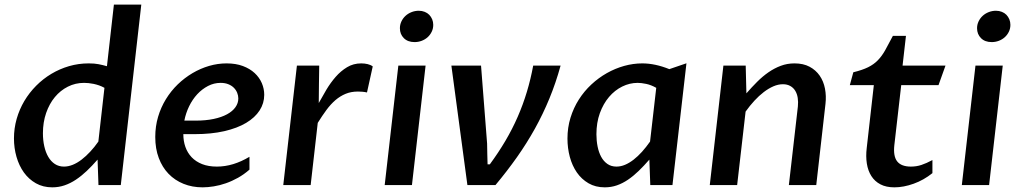

<svg xmlns="http://www.w3.org/2000/svg" viewBox="-20 -802 4416 832"><path d="M402.8 -110.4Q378.9 -83 355.7 -61Q332.5 -39.1 308.6 -23.2Q284.7 -7.3 259.5 1.2Q234.4 9.8 206.5 9.8Q166.5 9.8 135.5 -7.8Q104.5 -25.4 83.5 -54.7Q62.5 -84 51.5 -122.3Q40.5 -160.6 40.5 -202.1Q40.5 -245.6 52.2 -286.9Q64 -328.1 85.4 -364.3Q106.9 -400.4 136.7 -430.4Q166.5 -460.4 202.4 -481.9Q238.3 -503.4 279.3 -515.4Q320.3 -527.3 364.3 -527.3Q389.2 -527.3 406.7 -523.9Q424.3 -520.5 443.4 -515.1L473.6 -782.2H592.3L503.4 0H406.7ZM432.6 -421.4Q421.4 -427.7 409.4 -431.9Q397.5 -436 385.7 -438.5Q374 -440.9 363.5 -441.9Q353 -442.9 344.2 -442.9Q306.6 -442.9 274.2 -426.5Q241.7 -410.2 217.8 -381.3Q193.8 -352.5 179.9 -312.3Q166 -272 166 -224.6Q166 -194.3 171.9 -168.2Q177.7 -142.1 189.2 -122.3Q200.7 -102.5 217.8 -91.3Q234.9 -80.1 257.3 -80.1Q275.9 -80.1 295.2 -87.9Q314.5 -95.7 333.3 -110.1Q352.1 -124.5 370.6 -144.3Q389.2 -164.1 406.2 -188.5Z M857.9 9.8Q813 9.8 775.4 -5.4Q737.8 -20.5 710.4 -48.8Q683.1 -77.1 668 -117.4Q652.8 -157.7 652.8 -208.5Q652.8 -254.4 665 -295.7Q677.2 -336.9 699 -372.3Q720.7 -407.7 750.2 -436.3Q779.8 -464.8 814.2 -485.1Q848.6 -505.4 886.2 -516.4Q923.8 -527.3 961.9 -527.3Q1002 -527.3 1032.5 -515.9Q1063 -504.4 1083.5 -485.4Q1104 -466.3 1114.5 -441.9Q1125 -417.5 1125 -391.1Q1125 -354.5 1105 -323.5Q1085 -292.5 1046.6 -269.5Q1008.3 -246.6 951.9 -233.6Q895.5 -220.7 823.2 -220.7H774.4Q774.4 -190.9 783.4 -165.3Q792.5 -139.6 810.5 -120.6Q828.6 -101.6 856 -90.8Q883.3 -80.1 919.9 -80.1Q955.1 -80.1 990.5 -90.8Q1025.9 -101.6 1061 -122.6V-66.9Q1037.6 -46.4 1011.5 -31.7Q985.4 -17.1 958.7 -7.8Q932.1 1.5 906.2 5.6Q880.4 9.8 857.9 9.8ZM936 -442.9Q907.2 -442.9 881.3 -429.4Q855.5 -416 834.7 -393.6Q814 -371.1 799.6 -341.6Q785.2 -312 778.8 -279.3H827.1Q871.6 -279.3 906 -286.6Q940.4 -293.9 964.1 -306.9Q987.8 -319.8 1000.2 -337.4Q1012.7 -355 1012.7 -375.5Q1012.7 -387.7 1007.8 -399.9Q1002.9 -412.1 993.4 -421.6Q983.9 -431.2 969.5 -437Q955.1 -442.9 936 -442.9Z M1266.6 -517.6H1363.3Q1362.3 -476.6 1362.1 -436.3Q1361.8 -396 1361.3 -355.5Q1376.5 -383.3 1394.5 -413.6Q1412.6 -443.8 1434.6 -469Q1456.5 -494.1 1483.9 -510.7Q1511.2 -527.3 1545.4 -527.3Q1559.6 -527.3 1573 -524.2Q1586.4 -521 1595.2 -514.2L1570.3 -401.4Q1559.1 -403.8 1549.6 -404.5Q1540 -405.3 1530.8 -405.3Q1501.5 -405.3 1477.8 -395.5Q1454.1 -385.7 1433.6 -368.2Q1413.1 -350.6 1394.5 -325.4Q1376 -300.3 1356.9 -269.5L1326.2 0H1207.5Z M1706.1 -517.6H1824.2L1765.1 0H1647ZM1776.4 -619.6Q1747.1 -619.6 1730 -636.7Q1712.9 -653.8 1712.9 -679.7Q1712.9 -695.3 1719.5 -709.2Q1726.1 -723.1 1737.3 -733.4Q1748.5 -743.7 1763.4 -749.5Q1778.3 -755.4 1794.9 -755.4Q1808.6 -755.4 1820.3 -750.7Q1832 -746.1 1840.1 -737.8Q1848.1 -729.5 1852.8 -718.3Q1857.4 -707 1857.4 -694.3Q1857.4 -678.2 1850.8 -664.6Q1844.2 -650.9 1833.3 -640.9Q1822.3 -630.9 1807.4 -625.2Q1792.5 -619.6 1776.4 -619.6Z M1936 -517.6H2064.5L2090.8 -179.7Q2091.3 -157.2 2091.6 -134.8Q2091.8 -112.3 2092.8 -89.8H2102.5Q2139.6 -140.1 2169.9 -191.4Q2200.2 -242.7 2223.4 -295.9Q2246.6 -349.1 2263.2 -404.3Q2279.8 -459.5 2290.5 -517.6H2409.2Q2388.7 -442.9 2360.8 -375.2Q2333 -307.6 2297.9 -244.4Q2262.7 -181.2 2220 -120.6Q2177.2 -60.1 2127 0H2005.4Z M2823.7 -421.4Q2801.3 -434.1 2780 -438.5Q2758.8 -442.9 2743.2 -442.9Q2708.5 -442.9 2676.3 -427Q2644 -411.1 2619.1 -381.8Q2594.2 -352.5 2579.3 -311.5Q2564.5 -270.5 2564.5 -220.2Q2564.5 -192.4 2569.6 -167Q2574.7 -141.6 2585.2 -122.3Q2595.7 -103 2612.1 -91.6Q2628.4 -80.1 2651.4 -80.1Q2669.9 -80.1 2688.5 -87.9Q2707 -95.7 2725.6 -110.1Q2744.1 -124.5 2762 -144.3Q2779.8 -164.1 2796.9 -188.5ZM2894 0H2797.9L2793.9 -110.4Q2770 -83 2747.3 -61Q2724.6 -39.1 2701.2 -23.2Q2677.7 -7.3 2653.1 1.2Q2628.4 9.8 2600.6 9.8Q2560.5 9.8 2530.3 -7.8Q2500 -25.4 2479.7 -54.7Q2459.5 -84 2449.2 -122.1Q2439 -160.2 2439 -201.7Q2439 -249 2452.1 -291.7Q2465.3 -334.5 2488.3 -370.6Q2511.2 -406.7 2542.5 -435.8Q2573.7 -464.8 2609.6 -485.1Q2645.5 -505.4 2684.8 -516.4Q2724.1 -527.3 2763.2 -527.3Q2818.8 -527.3 2880.4 -502.4L2954.6 -527.8Z M3114.7 -517.6H3211.4L3214.4 -397.5Q3237.3 -423.8 3261 -447.5Q3284.7 -471.2 3310.1 -488.8Q3335.4 -506.3 3363.3 -516.8Q3391.1 -527.3 3422.9 -527.3Q3460.9 -527.3 3488 -512.9Q3515.1 -498.5 3532 -474.1Q3548.8 -449.7 3554.9 -418Q3561 -386.2 3557.1 -352.1L3517.1 0H3398.4L3437.5 -340.8Q3439.5 -360.4 3436.8 -377.9Q3434.1 -395.5 3426 -408.7Q3418 -421.9 3404.5 -429.4Q3391.1 -437 3372.6 -437Q3352.5 -437 3331.5 -428Q3310.5 -418.9 3289.8 -403.1Q3269 -387.2 3249 -365.5Q3229 -343.8 3210.9 -318.4L3174.3 0H3055.7Z M3766.6 -433.1H3662.6L3677.7 -488.8Q3717.3 -498.5 3741.9 -510.7Q3766.6 -522.9 3783.9 -540.8Q3801.3 -558.6 3815.7 -584.2Q3830.1 -609.9 3849.1 -646.5H3905.8L3891.1 -517.6H4077.1L4046.9 -433.1H3885.3L3855.5 -173.3Q3850.1 -125 3867.9 -102.5Q3885.7 -80.1 3927.2 -80.1Q3951.2 -80.1 3972.7 -87.2Q3994.1 -94.2 4020.5 -108.4V-51.8Q3982.9 -21.5 3939.2 -5.9Q3895.5 9.8 3856 9.8Q3819.8 9.8 3795.2 -3.2Q3770.5 -16.1 3755.9 -39.1Q3741.2 -62 3736.3 -93.3Q3731.4 -124.5 3735.8 -160.6Z M4207 -517.6H4325.2L4266.1 0H4147.9ZM4277.3 -619.6Q4248 -619.6 4231 -636.7Q4213.9 -653.8 4213.9 -679.7Q4213.9 -695.3 4220.5 -709.2Q4227.1 -723.1 4238.3 -733.4Q4249.5 -743.7 4264.4 -749.5Q4279.3 -755.4 4295.9 -755.4Q4309.6 -755.4 4321.3 -750.7Q4333 -746.1 4341.1 -737.8Q4349.1 -729.5 4353.8 -718.3Q4358.4 -707 4358.4 -694.3Q4358.4 -678.2 4351.8 -664.6Q4345.2 -650.9 4334.2 -640.9Q4323.2 -630.9 4308.3 -625.2Q4293.5 -619.6 4277.3 -619.6Z"/></svg>

Font: Proza Libre
Style: Medium Italic
Weight: 500
Designer: Jasper de Waard
Foundry: Jasper de Waard
Version: Version 1.000; ttfautohint (v1.4.1.8-43bc)